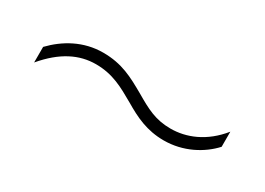

<svg xmlns="http://www.w3.org/2000/svg" viewBox="-18 -530 486 352"><g transform="rotate(30 225.0 -354.0)"><path d="M226 -341C253 -325 279 -312 315 -312C356 -312 391 -331 413 -355V-387C384 -351 348 -337 315 -337C283 -337 263 -348 234 -365C204 -382 179 -396 139 -396C97 -396 63 -376 38 -350V-317C70 -355 103 -371 138 -371C174 -371 198 -357 226 -341Z"/></g></svg>

Font: Noto Sans Gujarati Condensed Thin
Style: Regular
Weight: 100
Width: 3
Designer: Jelle Bosma - Monotype Design Team, Universal Thirst
Foundry: Monotype Imaging Inc.
Version: Version 2.106